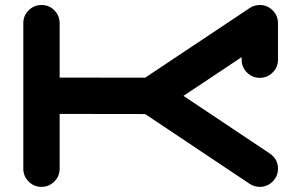

<svg xmlns="http://www.w3.org/2000/svg" viewBox="-20 -728 1174 748"><path d="M921.4 -505.4 694.8 -354.5 1031.2 -129.9Q1063 -107.9 1063 -70.8Q1063 -41.5 1042.2 -20.8Q1021.5 0 992.2 0Q969.7 0 952.1 -12.2L545.4 -283.7L212.4 -284.2V-70.8Q212.4 -41.5 191.7 -20.8Q170.9 0 141.6 0Q112.3 0 91.6 -20.8Q70.8 -41.5 70.8 -70.8V-637.7Q70.8 -667 91.6 -687.7Q112.3 -708.5 141.6 -708.5Q170.9 -708.5 191.4 -688.2Q211.9 -668 212.4 -637.7V-425.8L545.4 -425.3L952.1 -696.3Q969.7 -708.5 992.2 -708.5Q1021.5 -708.5 1042.2 -687.7Q1063 -667 1063 -637.7V-496.1Q1063 -466.3 1042.2 -445.6Q1021.5 -424.8 992.2 -424.8Q962.9 -424.8 942.1 -445.6Q921.4 -466.3 921.4 -496.1Z"/></svg>

Font: Robtronika
Style: Regular
Weight: 400
Designer: GGBot
Version: 1.00